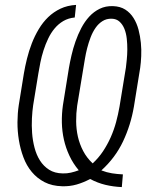

<svg xmlns="http://www.w3.org/2000/svg" viewBox="-20 -742 627 775"><path d="M471.7 13.2Q437.5 11.7 405.8 4.2Q374 -3.4 343.8 -19.5Q317.4 -5.4 289.6 2.7Q261.7 10.7 231 9.8Q189.9 8.8 159.7 -6.8Q129.4 -22.5 108.2 -48.1Q86.9 -73.7 74.5 -107.2Q62 -140.6 56.2 -176.5Q50.3 -212.4 50.5 -248.8Q50.8 -285.2 55.7 -317.4L76.2 -444.3Q81.1 -473.6 88.9 -505.1Q96.7 -536.6 108.4 -566.9Q120.1 -597.2 136.5 -624.5Q152.8 -651.9 174.6 -672.9Q196.3 -693.8 224.1 -707Q252 -720.2 287.1 -722.2L281.7 -671.4Q255.9 -668.9 235.8 -657.2Q215.8 -645.5 200.7 -627.4Q185.5 -609.4 174.6 -586.4Q163.6 -563.5 155.8 -539.1Q147.9 -514.6 143.1 -490.5Q138.2 -466.3 134.8 -445.3L113.8 -316.9Q110.4 -293.9 108.9 -264.6Q107.4 -235.4 109.6 -205.1Q111.8 -174.8 119.4 -145.8Q127 -116.7 141.4 -94Q155.8 -71.3 178.2 -56.9Q200.7 -42.5 233.4 -42Q250.5 -41.5 266.4 -45.2Q282.2 -48.8 297.9 -54.7Q274.9 -82 260.3 -113.3Q245.6 -144.5 238 -178.2Q230.5 -211.9 229.7 -247.1Q229 -282.2 233.9 -316.9L258.3 -468.3Q262.2 -491.2 268.6 -518.8Q274.9 -546.4 284.7 -574.5Q294.4 -602.5 308.1 -628.7Q321.8 -654.8 340.1 -674.8Q358.4 -694.8 382.3 -706.5Q406.2 -718.3 436 -717.3Q465.3 -716.3 485.6 -703.4Q505.9 -690.4 519 -669.4Q532.2 -648.4 539.1 -622.3Q545.9 -596.2 548.6 -568.8Q551.3 -541.5 550 -515.1Q548.8 -488.8 545.9 -468.3L520.5 -311.5Q507.8 -237.3 476.6 -171.1Q445.3 -105 389.2 -54.2Q410.6 -45.9 431.9 -42.5Q453.1 -39.1 476.1 -38.1ZM291.5 -315.4Q287.1 -284.2 287.4 -252.4Q287.6 -220.7 294.4 -190.4Q301.3 -160.2 315.7 -132.6Q330.1 -105 354 -82.5Q377.9 -104.5 395.8 -131.3Q413.6 -158.2 426.8 -187.7Q439.9 -217.3 448.5 -248.8Q457 -280.3 462.4 -311.5L488.3 -469.7Q489.7 -481.9 491.7 -501.2Q493.7 -520.5 493.9 -542Q494.1 -563.5 491.7 -585.7Q489.3 -607.9 482.2 -625.5Q475.1 -643.1 462.6 -654.5Q450.2 -666 430.7 -666.5Q409.7 -667 393.6 -656.7Q377.4 -646.5 365.7 -629.6Q354 -612.8 345.7 -591.1Q337.4 -569.3 331.8 -547.4Q326.2 -525.4 322.8 -504.6Q319.3 -483.9 316.9 -469.2Z"/></svg>

Font: Roboto Mono Light
Style: Italic
Weight: 300
Designer: Google
Version: Version 2.000985; 2015; ttfautohint (v1.3)